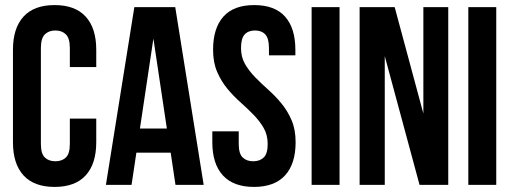

<svg xmlns="http://www.w3.org/2000/svg" viewBox="-20 -728 2014 756"><path d="M359 -261V-168Q359 -83 317.5 -37.5Q276 8 195 8Q114 8 72.5 -37.5Q31 -83 31 -168V-532Q31 -617 72.5 -662.5Q114 -708 195 -708Q276 -708 317.5 -662.5Q359 -617 359 -532V-464H255V-539Q255 -577 239.5 -592.5Q224 -608 198 -608Q172 -608 156.5 -592.5Q141 -577 141 -539V-161Q141 -123 156.5 -108Q172 -93 198 -93Q224 -93 239.5 -108Q255 -123 255 -161V-261Z M782 0H671L652 -127H517L498 0H397L509 -700H670ZM531 -222H637L584 -576Z M819 -532Q819 -617 859.5 -662.5Q900 -708 981 -708Q1062 -708 1102.5 -662.5Q1143 -617 1143 -532V-510H1039V-539Q1039 -577 1024.5 -592.5Q1010 -608 984 -608Q958 -608 943.5 -592.5Q929 -577 929 -539Q929 -503 945 -475.5Q961 -448 985 -423.5Q1009 -399 1036.5 -374.5Q1064 -350 1088 -321Q1112 -292 1128 -255Q1144 -218 1144 -168Q1144 -83 1102.5 -37.5Q1061 8 980 8Q899 8 857.5 -37.5Q816 -83 816 -168V-211H920V-161Q920 -123 935.5 -108Q951 -93 977 -93Q1003 -93 1018.5 -108Q1034 -123 1034 -161Q1034 -197 1018 -224.5Q1002 -252 978 -276.5Q954 -301 926.5 -325.5Q899 -350 875 -379Q851 -408 835 -445Q819 -482 819 -532Z M1207 -700H1317V0H1207Z M1495 -507V0H1396V-700H1534L1647 -281V-700H1745V0H1632Z M1824 -700H1934V0H1824Z"/></svg>

Font: BebasNeueW01-Regular
Style: Regular
Weight: 400
Designer: Ryoichi Tsunekawa
Foundry: Ryoichi Tsunekawa
Version: Version 1.30